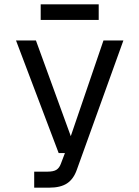

<svg xmlns="http://www.w3.org/2000/svg" viewBox="-20 -717 640 887"><path d="M138 150V76H199Q227 76 240.5 67.5Q254 59 261 40L280 -10H251L54 -530H146L307 -88L458 -530H550L335 67Q320 110 290 130Q260 150 207 150ZM168 -625V-697H436V-625Z"/></svg>

Font: Geist Mono
Style: Regular
Weight: 400
Monospace: yes
Designer: Basement.studio, Andrés Briganti, Mateo Zaragoza
Foundry: Basement.studio, Vercel, Andrés Briganti, Guido Ferreyra, Mateo Zaragoza
Version: Version 1.500; ttfautohint (v1.8.4.7-5d5b)